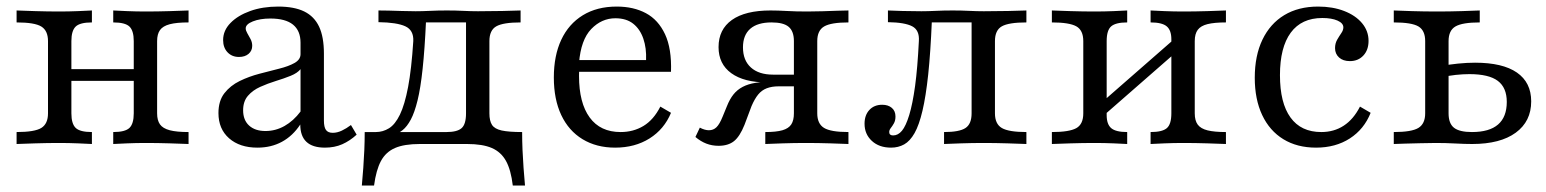

<svg xmlns="http://www.w3.org/2000/svg" viewBox="-20 -447 4798 596"><path d="M331.5 0V-37.1Q368.5 -37.1 381.9 -50Q395.2 -62.9 395.2 -95.2V-319.4Q395.2 -351.6 381.9 -364.5Q368.5 -377.4 331.5 -377.4V-414.5Q346 -413.7 374.6 -412.5Q403.2 -411.3 432.3 -411.3Q469.4 -411.3 507.7 -412.5Q546 -413.7 565.3 -414.5V-377.4Q528.2 -377.4 506.9 -371.8Q485.5 -366.1 476.6 -353.6Q467.7 -341.1 467.7 -319.4V-95.2Q467.7 -73.4 476.6 -60.9Q485.5 -48.4 506.9 -42.7Q528.2 -37.1 565.3 -37.1V0Q546 -0.8 507.7 -2Q469.4 -3.2 432.3 -3.2Q403.2 -3.2 374.6 -2Q346 -0.8 331.5 0ZM31.5 0V-37.1Q87.9 -37.1 108.5 -50Q129 -62.9 129 -95.2V-319.4Q129 -351.6 108.5 -364.5Q87.9 -377.4 31.5 -377.4V-414.5Q50.8 -413.7 89.5 -412.5Q128.2 -411.3 163.7 -411.3Q193.5 -411.3 222.2 -412.5Q250.8 -413.7 265.3 -414.5V-377.4Q228.2 -377.4 214.9 -364.5Q201.6 -351.6 201.6 -319.4V-95.2Q201.6 -62.9 214.9 -50Q228.2 -37.1 265.3 -37.1V0Q250.8 -0.8 222.2 -2Q193.5 -3.2 163.7 -3.2Q128.2 -3.2 89.5 -2Q50.8 -0.8 31.5 0ZM175 -196V-232.3H421.8V-196Z M779 11.3Q724.2 11.3 691.1 -17.7Q658.1 -46.8 658.1 -96Q658.1 -133.9 676.6 -157.7Q695.2 -181.5 724.2 -195.6Q753.2 -209.7 785.5 -218.1Q817.7 -226.6 846.8 -233.9Q875.8 -241.1 894.4 -251.6Q912.9 -262.1 912.9 -279V-314.5Q912.9 -351.6 889.5 -370.6Q866.1 -389.5 819.4 -389.5Q787.1 -389.5 764.9 -380.6Q742.7 -371.8 742.7 -358.9Q742.7 -352.4 747.6 -344Q752.4 -335.5 757.7 -325.8Q762.9 -316.1 762.9 -304.8Q762.9 -289.5 751.6 -279.8Q740.3 -270.2 721.8 -270.2Q700 -270.2 686.3 -284.7Q672.6 -299.2 672.6 -322.6Q672.6 -352.4 695.6 -375.8Q718.5 -399.2 756.9 -412.9Q795.2 -426.6 843.5 -426.6Q893.5 -426.6 924.6 -411.3Q955.6 -396 970.6 -364.1Q985.5 -332.3 985.5 -280.6V-72.6Q985.5 -52.4 991.9 -43.5Q998.4 -34.7 1012.9 -34.7Q1026.6 -34.7 1041.1 -41.5Q1055.6 -48.4 1069.4 -58.9L1087.1 -29Q1066.1 -9.7 1042.3 0.8Q1018.5 11.3 988.7 11.3Q912.1 11.3 912.1 -60.5Q888.7 -25 855.2 -6.9Q821.8 11.3 779 11.3ZM804 -40.3Q835.5 -40.3 863.3 -56Q891.1 -71.8 912.9 -100.8V-232.3Q903.2 -220.2 882.3 -211.7Q861.3 -203.2 836.3 -195.6Q811.3 -187.9 787.9 -177.4Q764.5 -166.9 749.6 -149.6Q734.7 -132.3 734.7 -104.8Q734.7 -74.2 753.2 -57.3Q771.8 -40.3 804 -40.3Z M1103.2 129Q1105.6 101.6 1107.7 74.2Q1109.7 46.8 1110.9 19Q1112.1 -8.9 1112.1 -37.1H1366.1Q1399.2 -37.1 1412.9 -49.2Q1426.6 -61.3 1426.6 -95.2V-380.6L1429.8 -377.4H1296.8L1302.4 -381.5Q1298.4 -293.5 1291.9 -233.5Q1285.5 -173.4 1276.2 -135.5Q1266.9 -97.6 1255.2 -75.8Q1243.5 -54 1229.8 -43.1Q1216.1 -32.3 1200 -27.4L1146.8 -37.1Q1168.5 -37.1 1187.5 -48.8Q1206.5 -60.5 1221.4 -91.1Q1236.3 -121.8 1246.8 -177Q1257.3 -232.3 1262.9 -319.4Q1264.5 -353.2 1238.3 -365.3Q1212.1 -377.4 1154.8 -378.2V-414.5Q1167.7 -414.5 1186.3 -414.1Q1204.8 -413.7 1226.6 -412.9Q1248.4 -412.1 1270.2 -412.1Q1290.3 -412.1 1314.9 -413.3Q1339.5 -414.5 1366.9 -414.5Q1395.2 -414.5 1418.1 -413.3Q1441.1 -412.1 1463.7 -412.1Q1501.6 -412.1 1539.5 -412.9Q1577.4 -413.7 1596 -414.5V-377.4Q1541.9 -377.4 1520.6 -365.3Q1499.2 -353.2 1499.2 -319.4V-95.2Q1499.2 -71.8 1507.3 -59.3Q1515.3 -46.8 1537.5 -41.9Q1559.7 -37.1 1600.8 -37.1Q1600.8 -8.9 1602 19Q1603.2 46.8 1605.2 74.2Q1607.3 101.6 1609.7 129H1571.8Q1566.1 80.6 1550.8 52.8Q1535.5 25 1506.9 12.5Q1478.2 0 1429.8 0H1283.1Q1234.7 0 1206 12.5Q1177.4 25 1162.5 52.8Q1147.6 80.6 1141.1 129Z M1889.5 11.3Q1831.5 11.3 1788.3 -14.9Q1745.2 -41.1 1722.2 -89.9Q1699.2 -138.7 1699.2 -206.5Q1699.2 -274.2 1722.2 -323.4Q1745.2 -372.6 1789.1 -399.6Q1833.1 -426.6 1894.4 -426.6Q1946.8 -426.6 1985.1 -406Q2023.4 -385.5 2044.4 -340.7Q2065.3 -296 2062.9 -224.2H1746L1745.2 -260.5H1985.5Q1987.1 -297.6 1977 -327Q1966.9 -356.5 1945.6 -373.4Q1924.2 -390.3 1890.3 -390.3Q1847.6 -390.3 1815.3 -356.9Q1783.1 -323.4 1777.4 -251.6L1779 -249.2Q1778.2 -241.1 1777.8 -231.5Q1777.4 -221.8 1777.4 -211.3Q1777.4 -127.4 1810.5 -82.3Q1843.5 -37.1 1906.5 -37.1Q1946 -37.1 1977.4 -56Q2008.9 -75 2029.8 -116.1L2062.9 -96.8Q2041.9 -46 1996.4 -17.3Q1950.8 11.3 1889.5 11.3Z M2355.6 0V-37.1Q2389.5 -37.1 2408.9 -42.7Q2428.2 -48.4 2436.3 -60.9Q2444.4 -73.4 2444.4 -95.2V-319.4Q2444.4 -350 2428.2 -363.7Q2412.1 -377.4 2375 -377.4Q2331.5 -377.4 2308.9 -357.7Q2286.3 -337.9 2286.3 -300Q2286.3 -259.7 2310.9 -237.5Q2335.5 -215.3 2379.8 -215.3H2475.8V-191.1H2361.3Q2289.5 -191.1 2250 -219.8Q2210.5 -248.4 2210.5 -300.8Q2210.5 -355.6 2252 -385.1Q2293.5 -414.5 2371.8 -414.5Q2394.4 -414.5 2422.6 -412.9Q2450.8 -411.3 2485.5 -411.3Q2508.1 -411.3 2533.1 -412.1Q2558.1 -412.9 2579.8 -413.7Q2601.6 -414.5 2613.7 -414.5V-377.4Q2559.7 -377.4 2538.3 -364.9Q2516.9 -352.4 2516.9 -319.4V-95.2Q2516.9 -62.9 2537.9 -50Q2558.9 -37.1 2613.7 -37.1V0Q2595.2 -0.8 2557.3 -2Q2519.4 -3.2 2481.5 -3.2Q2445.2 -3.2 2409.7 -2Q2374.2 -0.8 2355.6 0ZM2210.5 5.6Q2190.3 5.6 2172.6 -1.2Q2154.8 -8.1 2138.7 -21.8L2152.4 -50.8Q2167.7 -42.7 2180.6 -42.7Q2194.4 -42.7 2204 -52Q2213.7 -61.3 2223.4 -85.5L2236.3 -116.9Q2245.2 -139.5 2256.9 -154Q2268.5 -168.5 2285.5 -177.4Q2302.4 -186.3 2325.4 -189.9Q2348.4 -193.5 2380.6 -193.5H2464.5V-179H2396.8Q2375.8 -179 2360.1 -173Q2344.4 -166.9 2333.5 -153.6Q2322.6 -140.3 2312.9 -117.7L2291.1 -59.7Q2276.6 -23.4 2258.5 -8.9Q2240.3 5.6 2210.5 5.6Z M2746 11.3Q2708.9 11.3 2686.3 -9.7Q2663.7 -30.6 2663.7 -62.9Q2663.7 -89.5 2678.6 -105.6Q2693.5 -121.8 2718.5 -121.8Q2737.1 -121.8 2748.4 -112.1Q2759.7 -102.4 2759.7 -85.5Q2759.7 -72.6 2754.8 -64.1Q2750 -55.6 2745.2 -49.6Q2740.3 -43.5 2740.3 -37.1Q2740.3 -26.6 2752.4 -26.6Q2767.7 -26.6 2779.8 -41.1Q2791.9 -55.6 2802.4 -89.9Q2812.9 -124.2 2820.6 -180.2Q2828.2 -236.3 2832.3 -319.4Q2834.7 -353.2 2811.7 -365.3Q2788.7 -377.4 2736.3 -378.2V-414.5Q2753.2 -413.7 2781.9 -412.9Q2810.5 -412.1 2840.3 -412.1Q2860.5 -412.1 2884.7 -413.3Q2908.9 -414.5 2937.1 -414.5Q2965.3 -414.5 2988.3 -413.3Q3011.3 -412.1 3033.9 -412.1Q3071.8 -412.1 3109.3 -412.9Q3146.8 -413.7 3166.1 -414.5V-377.4Q3111.3 -377.4 3089.9 -365.3Q3068.5 -353.2 3068.5 -319.4V-95.2Q3068.5 -62.1 3089.9 -49.6Q3111.3 -37.1 3166.1 -37.1V0Q3146.8 -0.8 3108.1 -2Q3069.4 -3.2 3033.1 -3.2Q2998.4 -3.2 2962.9 -2Q2927.4 -0.8 2910.5 0V-37.1Q2958.1 -37.1 2977 -49.6Q2996 -62.1 2996 -95.2V-380.6L2999.2 -377.4H2866.1L2872.6 -381.5Q2868.5 -283.9 2861.3 -215.7Q2854 -147.6 2843.5 -103.2Q2833.1 -58.9 2819 -33.9Q2804.8 -8.9 2786.7 1.2Q2768.5 11.3 2746 11.3Z M3551.6 0V-37.1Q3587.9 -37.1 3602 -49.2Q3616.1 -61.3 3616.1 -95.2V-325Q3616.1 -353.2 3601.6 -365.3Q3587.1 -377.4 3551.6 -377.4V-414.5Q3566.1 -413.7 3594.8 -412.5Q3623.4 -411.3 3653.2 -411.3Q3689.5 -411.3 3728.2 -412.5Q3766.9 -413.7 3785.5 -414.5V-377.4Q3750 -377.4 3728.6 -372.2Q3707.3 -366.9 3698 -354.4Q3688.7 -341.9 3688.7 -319.4V-95.2Q3688.7 -72.6 3698 -60.1Q3707.3 -47.6 3728.6 -42.3Q3750 -37.1 3785.5 -37.1V0Q3766.9 -0.8 3728.2 -2Q3689.5 -3.2 3653.2 -3.2Q3623.4 -3.2 3594.8 -2Q3566.1 -0.8 3551.6 0ZM3245.2 0V-37.1Q3299.2 -37.1 3321 -49.2Q3342.7 -61.3 3342.7 -95.2V-319.4Q3342.7 -353.2 3321 -365.3Q3299.2 -377.4 3245.2 -377.4V-414.5Q3264.5 -413.7 3303.2 -412.5Q3341.9 -411.3 3377.4 -411.3Q3408.1 -411.3 3436.7 -412.5Q3465.3 -413.7 3479 -414.5V-377.4Q3443.5 -377.4 3429.4 -365.3Q3415.3 -353.2 3415.3 -319.4V-89.5Q3415.3 -61.3 3429.4 -49.2Q3443.5 -37.1 3479 -37.1V0Q3465.3 -0.8 3436.7 -2Q3408.1 -3.2 3377.4 -3.2Q3341.9 -3.2 3303.2 -2Q3264.5 -0.8 3245.2 0ZM3400.8 -83.9 3380.6 -112.1 3630.6 -330.6 3650.8 -302.4Z M4065.3 11.3Q4006.5 11.3 3963.7 -14.9Q3921 -41.1 3898 -89.9Q3875 -138.7 3875 -205.6Q3875 -274.2 3898.8 -323.8Q3922.6 -373.4 3966.5 -400Q4010.5 -426.6 4071.8 -426.6Q4116.9 -426.6 4152.4 -412.9Q4187.9 -399.2 4208.1 -375Q4228.2 -350.8 4228.2 -320.2Q4228.2 -291.9 4212.1 -274.6Q4196 -257.3 4170.2 -257.3Q4149.2 -257.3 4136.7 -268.5Q4124.2 -279.8 4124.2 -297.6Q4124.2 -312.1 4130.6 -323.4Q4137.1 -334.7 4143.5 -344Q4150 -353.2 4150 -362.1Q4150 -375 4131.9 -383.1Q4113.7 -391.1 4084.7 -391.1Q4020.2 -391.1 3986.7 -345.6Q3953.2 -300 3953.2 -213.7Q3953.2 -127.4 3985.9 -82.3Q4018.5 -37.1 4081.5 -37.1Q4121 -37.1 4151.2 -56.9Q4181.5 -76.6 4201.6 -116.1L4234.7 -96.8Q4214.5 -46 4170.2 -17.3Q4125.8 11.3 4065.3 11.3Z M4306.5 0V-37.1Q4362.1 -37.1 4383.1 -50Q4404 -62.9 4404 -95.2V-319.4Q4404 -352.4 4383.1 -364.9Q4362.1 -377.4 4306.5 -377.4V-414.5Q4325 -413.7 4362.5 -412.5Q4400 -411.3 4441.1 -411.3Q4479 -411.3 4517.3 -412.5Q4555.6 -413.7 4573.4 -414.5V-377.4Q4519.4 -377.4 4498 -364.9Q4476.6 -352.4 4476.6 -319.4V-95.2Q4476.6 -63.7 4493.5 -50.4Q4510.5 -37.1 4549.2 -37.1Q4603.2 -37.1 4630.2 -60.5Q4657.3 -83.9 4657.3 -130.6Q4657.3 -175 4629.4 -196Q4601.6 -216.9 4541.1 -216.9Q4521.8 -216.9 4498.8 -214.5Q4475.8 -212.1 4452.4 -206.5V-241.9Q4478.2 -246.8 4506 -249.6Q4533.9 -252.4 4558.9 -252.4Q4644.4 -252.4 4688.7 -221.8Q4733.1 -191.1 4733.1 -132.3Q4733.1 -70.2 4685.1 -35.1Q4637.1 0 4550 0Q4527.4 0 4497.6 -1.6Q4467.7 -3.2 4437.1 -3.2Q4414.5 -3.2 4388.7 -2.4Q4362.9 -1.6 4341.5 -1.2Q4320.2 -0.8 4306.5 0Z"/></svg>

Font: Playfair 9pt Light
Style: Regular
Weight: 300
Designer: Claus Eggers Sørensen
Foundry: Claus Eggers Sørensen
Version: Version 2.001;gftools[0.9.30]